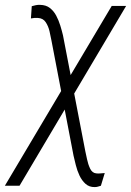

<svg xmlns="http://www.w3.org/2000/svg" viewBox="-54 -553 533 781"><path d="M459 -528.8 25.4 202.6H-34.2L400.4 -528.8ZM109.4 -533.2Q133.3 -532.7 148.9 -520.5Q164.6 -508.3 174.6 -489.5Q184.6 -470.7 191.2 -449.2Q197.8 -427.7 202.1 -409.7L293 62Q295.9 73.7 300 94.5Q304.2 115.2 312.7 133.1Q321.3 150.9 337.9 152.3Q346.2 153.3 355 152.3Q363.8 151.4 372.1 150.9L356.4 202.6Q350.1 204.6 344 206.3Q337.9 208 331.5 208Q309.1 208.5 293.9 194.8Q278.8 181.2 269.3 160.9Q259.8 140.6 254.4 118.7Q249 96.7 245.1 80.1L155.3 -388.2Q152.3 -404.3 147.5 -425.5Q142.6 -446.8 131.8 -462.9Q121.1 -479 100.1 -480Q93.3 -480.5 85.9 -480Q78.6 -479.5 71.8 -478L75.2 -527.8Q83.5 -530.3 92 -532Q100.6 -533.7 109.4 -533.2Z"/></svg>

Font: Roboto Condensed Light
Style: Italic
Weight: 300
Italic angle: -12°
Designer: Christian Robertson
Foundry: Google
Version: Version 3.0; 2020